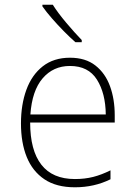

<svg xmlns="http://www.w3.org/2000/svg" viewBox="-20 -785 570 815"><path d="M298 10Q219 10 168.5 -24Q118 -58 93.5 -118.5Q69 -179 69 -261Q69 -341 92 -404Q115 -467 161.5 -503.5Q208 -540 277 -540Q343 -540 385 -507Q427 -474 447 -419Q467 -364 467 -296V-265H108Q108 -147 155.5 -86Q203 -25 298 -25Q340 -25 375.5 -34Q411 -43 449 -62V-24Q380 10 298 10ZM429 -299Q428 -389 391.5 -447Q355 -505 277 -505Q206 -505 161 -452.5Q116 -400 109 -299ZM300 -606Q277 -626 250.5 -653Q224 -680 200 -707.5Q176 -735 160 -758V-765H204Q226 -730 261.5 -688Q297 -646 327 -615V-606Z"/></svg>

Font: Noto Sans Mono Condensed ExtraLight
Style: Regular
Weight: 200
Width: 3
Designer: Monotype Design Team
Foundry: Monotype Imaging Inc.
Version: Version 2.014; ttfautohint (v1.8.4.7-5d5b)